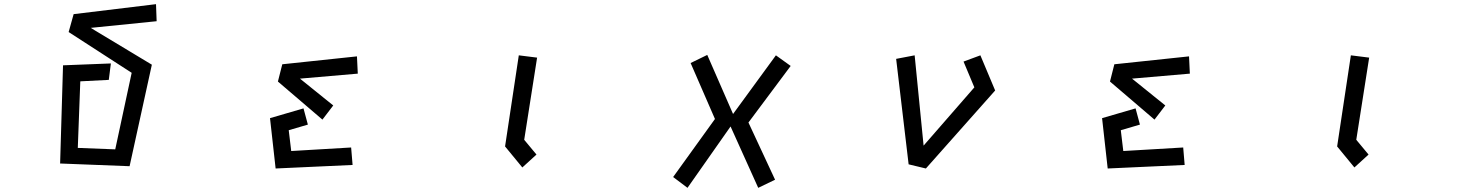

<svg xmlns="http://www.w3.org/2000/svg" viewBox="-20 -784 7040 923"><path d="M283 -470 513 -479 503 -400 366 -393 354 -73 534 -66 613 -434 310 -630 334 -716 730 -764 733 -682 416 -650 710 -473 603 15 269 2Z M1337 -475 1696 -513 1700 -430 1422 -406 1582 -277 1530 -209 1316 -392ZM1278 -216 1439 -263 1460 -185 1368 -158 1380 -58 1668 -75 1675 9 1305 26Z M2408 -80 2474 -518 2562 -507 2500 -112 2559 -41 2491 21Z M3492 -176 3285 119 3216 67 3417 -212 3300 -481 3380 -520 3504 -236 3710 -518 3781 -467 3578 -195 3706 80 3625 119Z M4288 -501 4377 -518 4420 -84 4664 -364 4612 -488 4693 -518 4764 -349 4431 26 4348 6Z M5337 -475 5696 -513 5700 -430 5422 -406 5582 -277 5530 -209 5316 -392ZM5278 -216 5439 -263 5460 -185 5368 -158 5380 -58 5668 -75 5675 9 5305 26Z M6408 -80 6474 -518 6562 -507 6500 -112 6559 -41 6491 21Z"/></svg>

Font: Stick
Style: Regular
Weight: 400
Designer: Fontworks Inc.
Foundry: Fontworks Inc.
Version: Version 1.100